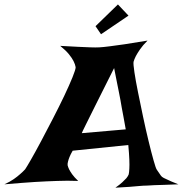

<svg xmlns="http://www.w3.org/2000/svg" viewBox="-120 -873 844 887"><path d="M158.2 -661.1Q207 -658.2 240.7 -656.7Q274.4 -655.3 296.9 -654.3Q322.3 -653.3 339.8 -654.3Q357.4 -655.3 387.7 -659.2Q413.1 -662.1 455.6 -668.5Q498 -674.8 561.5 -685.5Q539.1 -663.1 526.9 -645Q514.6 -627 507.8 -614.3Q500 -598.6 497.1 -587.9Q495.1 -578.1 501 -539.1Q506.8 -500 517.6 -446.8Q528.3 -393.6 541 -333.5Q553.7 -273.4 566.4 -221.2Q579.1 -168.9 589.4 -132.3Q599.6 -95.7 604.5 -88.9Q619.1 -68.4 623 -62Q627 -55.7 636.7 -50.8Q640.6 -48.8 649.4 -44.9Q657.2 -41 670.4 -35.2Q683.6 -29.3 704.1 -21.5Q666 -19.5 638.7 -19Q611.3 -18.6 593.8 -17.6Q573.2 -16.6 558.6 -15.6Q543.9 -15.6 523.4 -13.7Q505.9 -11.7 478 -9.8Q450.2 -7.8 413.1 -5.9Q432.6 -19.5 444.8 -30.8Q457 -42 463.9 -49.8Q471.7 -59.6 474.6 -67.4Q476.6 -76.2 477.5 -93.8Q478.5 -109.4 477.5 -135.3Q476.6 -161.1 472.7 -203.1L215.8 -176.8Q206.1 -160.2 201.2 -147.9Q196.3 -135.7 194.3 -127Q191.4 -116.2 192.4 -109.4Q194.3 -101.6 199.2 -90.8Q204.1 -81.1 213.4 -67.9Q222.7 -54.7 241.2 -37.1Q216.8 -38.1 191.4 -38.1Q166 -38.1 144.5 -37.1Q119.1 -36.1 94.7 -35.2Q70.3 -34.2 39.1 -32.2Q12.7 -30.3 -22.9 -27.8Q-58.6 -25.4 -99.6 -21.5Q-74.2 -33.2 -56.6 -45.4Q-39.1 -57.6 -27.3 -68.4Q-13.7 -80.1 -3.9 -90.8Q2.9 -100.6 23.4 -136.2Q43.9 -171.9 69.8 -220.7Q95.7 -269.5 124.5 -325.2Q153.3 -380.9 176.8 -430.2Q200.2 -479.5 214.8 -515.6Q229.5 -551.8 229.5 -562.5Q227.5 -575.2 219.7 -590.8Q212.9 -604.5 198.7 -622.1Q184.6 -639.6 158.2 -661.1ZM460.9 -275.4Q455.1 -309.6 450.2 -334.5Q445.3 -359.4 442.4 -376Q438.5 -395.5 436.5 -410.2Q433.6 -423.8 429.7 -445.3Q425.8 -463.9 420.4 -491.7Q415 -519.5 407.2 -558.6Q351.6 -447.3 320.8 -386.2Q290 -325.2 276.4 -296.9Q259.8 -263.7 257.8 -257.8ZM321.3 -752 424.8 -852.5 473.6 -800.8 346.7 -714.8Z"/></svg>

Font: Irish Growler
Style: Regular
Weight: 400
Designer: Squid
Foundry: Font Diner, Inc DBA Sideshow
Version: Version 1.000